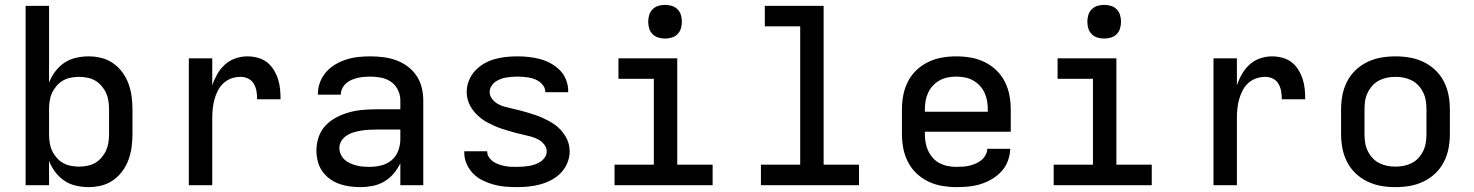

<svg xmlns="http://www.w3.org/2000/svg" viewBox="-20 -759 6040 787"><path d="M343 8Q317 8 291 2Q265 -4 243.5 -18.5Q222 -33 206 -54.5Q190 -76 181 -100V0H85V-735H181V-420Q190 -444 206 -465.5Q222 -487 243.5 -501.5Q265 -516 291 -522Q317 -528 343 -528Q370 -528 396 -521.5Q422 -515 444 -499.5Q466 -484 482 -462Q498 -440 507 -415Q516 -390 519.5 -363.5Q523 -337 523 -310V-210Q523 -183 519.5 -156.5Q516 -130 507 -105Q498 -80 482 -58Q466 -36 444 -20.5Q422 -5 396 1.5Q370 8 343 8ZM304 -76Q321 -76 338.5 -79.5Q356 -83 370.5 -91.5Q385 -100 396.5 -113.5Q408 -127 415 -142.5Q422 -158 424.5 -175.5Q427 -193 427 -210V-310Q427 -327 424.5 -344.5Q422 -362 415 -377.5Q408 -393 396.5 -406.5Q385 -420 370.5 -428.5Q356 -437 338.5 -440.5Q321 -444 304 -444Q287 -444 269.5 -440.5Q252 -437 237.5 -428.5Q223 -420 211.5 -406.5Q200 -393 193 -377.5Q186 -362 183.5 -344.5Q181 -327 181 -310V-210Q181 -193 183.5 -175.5Q186 -158 193 -142.5Q200 -127 211.5 -113.5Q223 -100 237.5 -91.5Q252 -83 269.5 -79.5Q287 -76 304 -76Z M754 0V-520H850V-409Q858 -433 870.5 -455Q883 -477 901.5 -494Q920 -511 944.5 -519.5Q969 -528 994 -528Q1015 -528 1036 -522.5Q1057 -517 1073.5 -504.5Q1090 -492 1101.5 -473.5Q1113 -455 1119.5 -435Q1126 -415 1128 -394Q1130 -373 1130 -352H1034Q1034 -368 1031.5 -384Q1029 -400 1021 -414.5Q1013 -429 998 -436.5Q983 -444 967 -444Q947 -444 928.5 -437.5Q910 -431 896 -418Q882 -405 873 -387.5Q864 -370 859 -351.5Q854 -333 852 -314Q850 -295 850 -276V0Z M1457 8Q1435 8 1413 5Q1391 2 1370 -5.5Q1349 -13 1331 -26.5Q1313 -40 1300.5 -58Q1288 -76 1282.5 -98Q1277 -120 1277 -142Q1277 -170 1286 -197Q1295 -224 1314.5 -244.5Q1334 -265 1359 -278Q1384 -291 1411 -298.5Q1438 -306 1466 -308.5Q1494 -311 1522 -311H1621V-348Q1621 -370 1611 -390.5Q1601 -411 1583 -423.5Q1565 -436 1543 -440.5Q1521 -445 1499 -445Q1486 -445 1473 -444Q1460 -443 1447 -440Q1434 -437 1422 -432Q1410 -427 1400 -418.5Q1390 -410 1383.5 -397.5Q1377 -385 1377 -372V-371H1283V-374Q1283 -399 1292 -422.5Q1301 -446 1317.5 -464.5Q1334 -483 1355.5 -495.5Q1377 -508 1401 -515.5Q1425 -523 1449.5 -525.5Q1474 -528 1499 -528Q1525 -528 1552 -524.5Q1579 -521 1604 -512Q1629 -503 1650.5 -487Q1672 -471 1687 -449Q1702 -427 1708.5 -400.5Q1715 -374 1715 -348V0H1621V-90Q1610 -67 1593.5 -47.5Q1577 -28 1555 -15Q1533 -2 1507.5 3Q1482 8 1457 8ZM1495 -75Q1519 -75 1543 -81Q1567 -87 1585.5 -102.5Q1604 -118 1612.5 -141.5Q1621 -165 1621 -189V-228H1522Q1506 -228 1490.5 -227Q1475 -226 1459.5 -223.5Q1444 -221 1429 -216.5Q1414 -212 1401 -203.5Q1388 -195 1379.5 -181.5Q1371 -168 1371 -152Q1371 -139 1377 -126Q1383 -113 1393 -104Q1403 -95 1415.5 -89.5Q1428 -84 1441.5 -80.5Q1455 -77 1468.5 -76Q1482 -75 1495 -75Z M2099 8Q2075 8 2051 6Q2027 4 2003.5 -2.5Q1980 -9 1958.5 -19.5Q1937 -30 1920 -47Q1903 -64 1893 -86.5Q1883 -109 1883 -133V-139H1977V-137Q1977 -125 1984.5 -114Q1992 -103 2002.5 -96Q2013 -89 2025 -85Q2037 -81 2049 -78.5Q2061 -76 2073.5 -75.5Q2086 -75 2099 -75Q2112 -75 2124.5 -76Q2137 -77 2149.5 -79Q2162 -81 2174 -85.5Q2186 -90 2196.5 -97Q2207 -104 2214 -115Q2221 -126 2221 -138Q2221 -154 2210.5 -167Q2200 -180 2186 -187.5Q2172 -195 2157 -199Q2142 -203 2126.5 -206.5Q2111 -210 2095.5 -214Q2080 -218 2065 -222.5Q2050 -227 2035 -232Q2020 -237 2005.5 -243.5Q1991 -250 1977 -257.5Q1963 -265 1950.5 -275Q1938 -285 1927.5 -296.5Q1917 -308 1909 -322Q1901 -336 1897 -351Q1893 -366 1893 -382Q1893 -406 1902 -428.5Q1911 -451 1927 -468.5Q1943 -486 1963.5 -498Q1984 -510 2007 -516.5Q2030 -523 2053.5 -525.5Q2077 -528 2101 -528Q2124 -528 2147.5 -525.5Q2171 -523 2193.5 -517Q2216 -511 2237 -499.5Q2258 -488 2274.5 -471.5Q2291 -455 2300 -432.5Q2309 -410 2309 -387V-381H2215V-383Q2215 -395 2208.5 -405.5Q2202 -416 2192.5 -423Q2183 -430 2171.5 -434.5Q2160 -439 2148.5 -441Q2137 -443 2125 -444Q2113 -445 2101 -445Q2089 -445 2077 -444Q2065 -443 2053.5 -441Q2042 -439 2030.5 -434.5Q2019 -430 2009.5 -423Q2000 -416 1993.5 -405Q1987 -394 1987 -382Q1987 -366 1997.5 -353Q2008 -340 2021.5 -332.5Q2035 -325 2050.5 -321Q2066 -317 2081.5 -313.5Q2097 -310 2112.5 -306Q2128 -302 2143 -297.5Q2158 -293 2173 -288Q2188 -283 2202.5 -276.5Q2217 -270 2231 -262.5Q2245 -255 2257.5 -245.5Q2270 -236 2280.5 -224Q2291 -212 2299 -198.5Q2307 -185 2311 -169.5Q2315 -154 2315 -138Q2315 -114 2305.5 -91Q2296 -68 2279 -50.5Q2262 -33 2240.5 -21.5Q2219 -10 2195.5 -3.5Q2172 3 2147.5 5.5Q2123 8 2099 8Z M2499 0V-84H2660V-436H2515V-520H2756V-84H2901V0ZM2706 -601Q2692 -601 2678.5 -605Q2665 -609 2655 -619Q2645 -629 2641 -642.5Q2637 -656 2637 -670Q2637 -684 2641 -697.5Q2645 -711 2655 -721Q2665 -731 2678.5 -735Q2692 -739 2706 -739Q2720 -739 2733.5 -735Q2747 -731 2757 -721Q2767 -711 2771 -697.5Q2775 -684 2775 -670Q2775 -656 2771 -642.5Q2767 -629 2757 -619Q2747 -609 2733.5 -605Q2720 -601 2706 -601Z M3099 0V-84H3260V-651H3115V-735H3356V-84H3501V0Z M3900 8Q3871 8 3841.5 3Q3812 -2 3785 -15Q3758 -28 3736.5 -48.5Q3715 -69 3701.5 -95.5Q3688 -122 3682.5 -151Q3677 -180 3677 -210V-310Q3677 -340 3682.5 -369Q3688 -398 3701.5 -424.5Q3715 -451 3736.5 -471.5Q3758 -492 3785 -505Q3812 -518 3841 -523Q3870 -528 3900 -528Q3930 -528 3959 -523Q3988 -518 4015 -505Q4042 -492 4063.5 -471.5Q4085 -451 4098.5 -424.5Q4112 -398 4117.5 -369Q4123 -340 4123 -310V-219H3771V-210Q3771 -192 3774 -174.5Q3777 -157 3784.5 -141Q3792 -125 3804 -111.5Q3816 -98 3831.5 -90Q3847 -82 3864.5 -78.5Q3882 -75 3900 -75Q3914 -75 3927.5 -76Q3941 -77 3954 -80Q3967 -83 3979.5 -88.5Q3992 -94 4002.5 -102.5Q4013 -111 4019.5 -123Q4026 -135 4027 -149H4121Q4120 -123 4111 -99Q4102 -75 4085 -56.5Q4068 -38 4046 -25Q4024 -12 4000 -4.5Q3976 3 3950.5 5.5Q3925 8 3900 8ZM4029 -301V-310Q4029 -328 4026 -345.5Q4023 -363 4015.5 -379Q4008 -395 3996 -408Q3984 -421 3968.5 -429.5Q3953 -438 3935.5 -441.5Q3918 -445 3900 -445Q3882 -445 3864.5 -441.5Q3847 -438 3831.5 -429.5Q3816 -421 3804 -408Q3792 -395 3784.5 -379Q3777 -363 3774 -345.5Q3771 -328 3771 -310V-301Z M4299 0V-84H4460V-436H4315V-520H4556V-84H4701V0ZM4506 -601Q4492 -601 4478.5 -605Q4465 -609 4455 -619Q4445 -629 4441 -642.5Q4437 -656 4437 -670Q4437 -684 4441 -697.5Q4445 -711 4455 -721Q4465 -731 4478.5 -735Q4492 -739 4506 -739Q4520 -739 4533.5 -735Q4547 -731 4557 -721Q4567 -711 4571 -697.5Q4575 -684 4575 -670Q4575 -656 4571 -642.5Q4567 -629 4557 -619Q4547 -609 4533.5 -605Q4520 -601 4506 -601Z M4954 0V-520H5050V-409Q5058 -433 5070.5 -455Q5083 -477 5101.5 -494Q5120 -511 5144.5 -519.5Q5169 -528 5194 -528Q5215 -528 5236 -522.5Q5257 -517 5273.5 -504.5Q5290 -492 5301.5 -473.5Q5313 -455 5319.5 -435Q5326 -415 5328 -394Q5330 -373 5330 -352H5234Q5234 -368 5231.5 -384Q5229 -400 5221 -414.5Q5213 -429 5198 -436.5Q5183 -444 5167 -444Q5147 -444 5128.5 -437.5Q5110 -431 5096 -418Q5082 -405 5073 -387.5Q5064 -370 5059 -351.5Q5054 -333 5052 -314Q5050 -295 5050 -276V0Z M5700 8Q5670 8 5641 3Q5612 -2 5585 -15Q5558 -28 5536.5 -48.5Q5515 -69 5501.5 -95.5Q5488 -122 5482.5 -151Q5477 -180 5477 -210V-310Q5477 -340 5482.5 -369Q5488 -398 5501.5 -424.5Q5515 -451 5536.5 -471.5Q5558 -492 5585 -505Q5612 -518 5641 -523Q5670 -528 5700 -528Q5730 -528 5759 -523Q5788 -518 5815 -505Q5842 -492 5863.5 -471.5Q5885 -451 5898.5 -424.5Q5912 -398 5917.5 -369Q5923 -340 5923 -310V-210Q5923 -180 5917.5 -151Q5912 -122 5898.5 -95.5Q5885 -69 5863.5 -48.5Q5842 -28 5815 -15Q5788 -2 5759 3Q5730 8 5700 8ZM5700 -76Q5718 -76 5735 -79.5Q5752 -83 5767.5 -91Q5783 -99 5795 -112.5Q5807 -126 5814.5 -142Q5822 -158 5824.5 -175Q5827 -192 5827 -210V-310Q5827 -328 5824.5 -345Q5822 -362 5814.5 -378Q5807 -394 5795 -407.5Q5783 -421 5767.5 -429Q5752 -437 5735 -440.5Q5718 -444 5700 -444Q5682 -444 5665 -440.5Q5648 -437 5632.5 -429Q5617 -421 5605 -407.5Q5593 -394 5585.5 -378Q5578 -362 5575.5 -345Q5573 -328 5573 -310V-210Q5573 -192 5575.5 -175Q5578 -158 5585.5 -142Q5593 -126 5605 -112.5Q5617 -99 5632.5 -91Q5648 -83 5665 -79.5Q5682 -76 5700 -76Z"/></svg>

Font: Iosevka Medium Extended
Style: Regular
Weight: 500
Width: 7
Monospace: yes
Designer: Belleve Invis
Foundry: Belleve Invis
Version: Version 32.5.0; ttfautohint (v1.8.4)